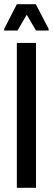

<svg xmlns="http://www.w3.org/2000/svg" viewBox="-38 -892 251 912"><path d="M42 0V-688H133V0ZM-18 -747V-755L42 -872H132L193 -755V-747H133L89 -822L45 -747Z"/></svg>

Font: Saira Ultra Condensed SemiBold
Style: Regular
Weight: 600
Width: 1
Designer: Hector Gatti with collaboration of the Omnibus-Type team
Foundry: Omnibus-Type
Version: Version 1.001; ttfautohint (v1.8)